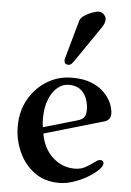

<svg xmlns="http://www.w3.org/2000/svg" viewBox="-56 -835 606 888"><g transform="rotate(5 247.0 -390.5)"><path d="M228 -555Q228 -560 230 -566L280 -744Q284 -757 300.5 -768Q317 -779 336.5 -786Q356 -793 366 -793Q381 -793 391 -782Q401 -771 401 -760Q401 -753 398 -743.5Q395 -734 389 -725L272 -554Q267 -547 261.5 -541.5Q256 -536 247 -536Q228 -536 228 -555ZM39 -232Q39 -303 70.5 -358.5Q102 -414 154.5 -446Q207 -478 271 -478Q325 -478 362 -462.5Q399 -447 421.5 -423.5Q444 -400 454.5 -374.5Q465 -349 465 -328Q465 -297 434 -289L160 -209Q172 -140 216 -100Q260 -60 318 -60Q346 -60 366 -71Q386 -82 398 -91Q411 -101 418.5 -105.5Q426 -110 434 -110Q449 -110 449 -95Q449 -82 430.5 -64Q412 -46 382.5 -28.5Q353 -11 318.5 0.5Q284 12 252 12Q183 12 135.5 -24Q88 -60 63.5 -116Q39 -172 39 -232ZM152 -277Q152 -258 155 -238L313 -284Q332 -289 341.5 -300.5Q351 -312 351 -336Q351 -360 342.5 -385Q334 -410 313.5 -427Q293 -444 257 -444Q231 -444 207 -425Q183 -406 167.5 -368.5Q152 -331 152 -277Z"/></g></svg>

Font: Monomakh
Style: Regular
Weight: 400
Version: Version 1.200; ttfautohint (v1.8.4.7-5d5b)